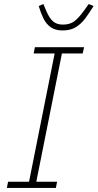

<svg xmlns="http://www.w3.org/2000/svg" viewBox="-20 -932 484 952"><path d="M257 0H14L20 -31H124L251 -667H147L153 -698H397L390 -667H287L160 -31H263ZM291 -781Q254 -781 231.5 -797Q209 -813 195.5 -840.5Q182 -868 172 -902L195 -912L209 -879Q224 -843 242.5 -826.5Q261 -810 292 -810Q325 -810 347 -825.5Q369 -841 397 -880L420 -912L444 -902Q423 -868 402.5 -840.5Q382 -813 355.5 -797Q329 -781 291 -781Z"/></svg>

Font: IBM Plex Sans ExtraLight
Style: Italic
Weight: 250
Italic angle: -11.31°
Designer: Mike Abbink, Paul van der Laan, Pieter van Rosmalen
Foundry: Bold Monday
Version: Version 3.201